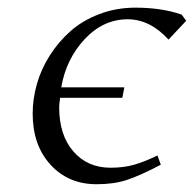

<svg xmlns="http://www.w3.org/2000/svg" viewBox="-20 -472 504 499"><path d="M64.9 -176.8Q64.9 -214.8 75.9 -253.7Q86.9 -292.5 109.6 -328.1Q132.3 -363.8 163.6 -391.4Q194.8 -418.9 238.5 -435.5Q282.2 -452.1 332 -452.1Q399.9 -452.1 452.1 -434.1L463.9 -418L418 -369.1Q369.6 -421.9 312 -421.9Q248.5 -421.9 200.2 -370.4Q151.9 -318.8 139.2 -245.1H303.2L297.9 -217.8H136.2Q133.8 -200.2 133.8 -193.8Q133.8 -120.6 170.7 -78.4Q207.5 -36.1 267.1 -36.1Q301.3 -36.1 328.1 -43.7Q355 -51.3 389.2 -67.9L397.9 -43.9Q343.8 -15.6 310.1 -4.4Q276.4 6.8 231 6.8Q157.7 6.8 111.3 -43.9Q64.9 -94.7 64.9 -176.8Z"/></svg>

Font: Dehuti Alt
Style: Italic
Weight: 400
Version: Version 1.2